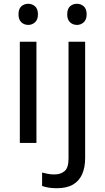

<svg xmlns="http://www.w3.org/2000/svg" viewBox="-20 -757 556 1017"><path d="M173 -536V0H85V-536ZM130 -737Q150 -737 165.5 -723.5Q181 -710 181 -681Q181 -653 165.5 -639Q150 -625 130 -625Q108 -625 93 -639Q78 -653 78 -681Q78 -710 93 -723.5Q108 -737 130 -737ZM280 240Q255 240 236 236.5Q217 233 203 228V157Q218 161 234 164Q250 167 269 167Q301 167 322 149.5Q343 132 343 83V-536H431V80Q431 130 415 166Q399 202 366 221Q333 240 280 240ZM336 -681Q336 -710 351 -723.5Q366 -737 388 -737Q408 -737 423.5 -723.5Q439 -710 439 -681Q439 -653 423.5 -639Q408 -625 388 -625Q366 -625 351 -639Q336 -653 336 -681Z"/></svg>

Font: Noto Sans Khmer
Style: Regular
Weight: 400
Designer: Danh Hong and the Monotype Design Team
Foundry: Monotype Imaging Inc.
Version: Version 2.003